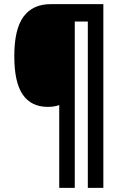

<svg xmlns="http://www.w3.org/2000/svg" viewBox="-20 -780 592 927"><path d="M479 127H404V-676H341V127H266V-273Q244 -264 210 -264Q131 -264 90 -323Q49 -382 49 -509Q49 -639 93.5 -699.5Q138 -760 225 -760H479Z"/></svg>

Font: Noto Sans Sinhala UI Condensed
Style: Bold
Weight: 700
Width: 3
Designer: Jelle Bosma - Monotype Design Team
Foundry: Monotype Imaging Inc.
Version: Version 2.006; ttfautohint (v1.8.4.7-5d5b)